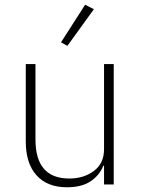

<svg xmlns="http://www.w3.org/2000/svg" viewBox="-20 -780 599 812"><path d="M89 -182V-509H130V-190Q130 -25 273 -25Q334 -25 377 -57Q420 -89 420 -149V-509H461V0H420V-79H417Q401 -39 363.5 -13.5Q326 12 263 12Q180 12 134.5 -38.5Q89 -89 89 -182ZM377 -741 265 -586 238 -601 340 -760Z"/></svg>

Font: Anuphan ExtraLight
Style: Regular
Weight: 200
Designer: Cadson Demak
Version: Version 3.001